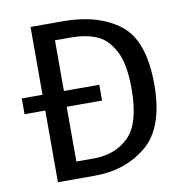

<svg xmlns="http://www.w3.org/2000/svg" viewBox="-78 -764 812 839"><g transform="rotate(-10 328.0 -344.5)"><path d="M601 -348Q601 -157 506.5 -78.5Q412 0 277 0H112V-318H20V-388H112V-689H256Q412 -689 506.5 -616.5Q601 -544 601 -348ZM500 -348Q500 -457 469 -515.5Q438 -574 390 -593.5Q342 -613 277 -613H207V-388H364V-318H207V-75H284Q380 -75 440 -134Q500 -193 500 -348Z"/></g></svg>

Font: FiraGOUPP
Style: Medium
Weight: 400
Designer: bBox Type
Foundry: bBox Type GmbH
Version: Version 1.001